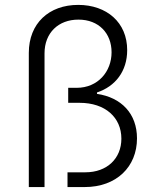

<svg xmlns="http://www.w3.org/2000/svg" viewBox="-20 -757 638 777"><path d="M96.6 0H160.2V-541.2C160.2 -623.9 216.3 -677.9 297.9 -677.6C379.6 -677.6 431.5 -622.2 431.5 -545.5C431.5 -467.3 376.4 -401.6 290.1 -401.6H256V-340.9H302.2C405.9 -340.9 471.2 -281.6 471.2 -195.7C471.2 -115.8 413.4 -59.7 325.6 -59.7H253.2V0H322.8C451 0 534.4 -81.7 534.4 -197.1C534.4 -296.9 471.2 -362.6 372.5 -377.1V-382.8C446.7 -407.3 494.7 -468.8 494.7 -554C495 -666.2 411.6 -737.2 296.5 -737.2C178.3 -737.2 96.6 -662.6 96.6 -543Z"/></svg>

Font: Karasuma Gothic
Style: Light
Weight: 300
Designer: Rasmus Andersson / Ryoko Nishizuka
Foundry: rsms
Version: Version 1.00